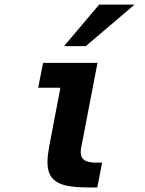

<svg xmlns="http://www.w3.org/2000/svg" viewBox="-20 -825 642 849"><path d="M418.5 -804.7H575.2L359.4 -621.1H263.2ZM372.1 3.9Q322.8 3.9 288.3 -1.5Q253.9 -6.8 231.9 -20Q210 -33.2 200 -54.7Q189.9 -76.2 189.9 -108.4Q189.9 -124 192.1 -141.8Q194.3 -159.7 198.2 -181.2L247.1 -437H148.9L170.4 -546.9H411.1L339.4 -174.3Q338.4 -168.5 337.6 -163.3Q336.9 -158.2 336.9 -152.8Q336.9 -127.9 353 -116.9Q369.1 -106 403.3 -106H431.6L410.2 3.9Z"/></svg>

Font: Hack
Style: Bold Italic
Weight: 700
Italic angle: -11°
Monospace: yes
Designer: Christopher Simpkins
Foundry: Christopher Simpkins
Version: Version 2.017; ttfautohint (v1.4.1) -l 4 -r 80 -G 350 -x 0 -